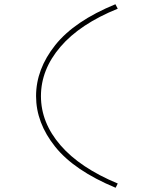

<svg xmlns="http://www.w3.org/2000/svg" viewBox="-20 -711 690 905"><path d="M525 174Q330 93 240 -19.5Q150 -132 150 -258Q150 -385 240.5 -498.5Q331 -612 524 -691L535 -670Q357 -598 265 -490.5Q173 -383 173 -258Q173 -133 265 -26.5Q357 80 535 154Z"/></svg>

Font: Lexend Zetta Thin
Style: Regular
Weight: 250
Version: Version 1.007